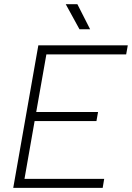

<svg xmlns="http://www.w3.org/2000/svg" viewBox="-20 -914 642 934"><path d="M44.4 0 158.7 -649.4 166.5 -693.4H601.6L593.8 -649.4H205.6L156.2 -369.1H457L449.2 -325.2H148.4L99.1 -43.9H486.8L479.5 0ZM366.7 -771.5 299.8 -893.6H356.4L418.5 -771.5Z"/></svg>

Font: Cascadia Mono NF ExtraLight
Style: Italic
Weight: 200
Italic angle: -10°
Monospace: yes
Designer: Aaron Bell
Foundry: Saja Typeworks
Version: Version 2404.023; ttfautohint (v1.8.4)